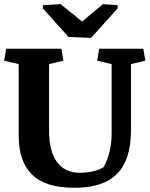

<svg xmlns="http://www.w3.org/2000/svg" viewBox="-20 -896 724 927"><path d="M216.8 -266.6Q216.8 -165 255.4 -113.3Q293.9 -61.5 365.2 -62Q436.5 -62 481 -89.4Q519 -161.1 519 -254.4V-586.4L449.2 -603L459 -660.6H671.9L681.6 -603L612.3 -586.4V-265.6Q612.3 -126 545.9 -57.6Q479.5 10.7 339.8 10.7Q200.2 10.7 135.7 -52.2Q70.3 -115.2 70.3 -239.7V-586.4L0 -603L9.8 -660.6H276.4L286.1 -603L216.8 -586.4ZM187 -871.1 272.5 -876 376.5 -792 477.1 -876 547.9 -871.1V-855.5L419.4 -712.9L310.5 -717.8L187 -855.5Z"/></svg>

Font: NoticiaText-Bold
Style: Bold
Weight: 700
Designer: JM Sole
Foundry: JM Sole
Version: Version 1.003